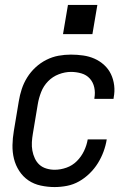

<svg xmlns="http://www.w3.org/2000/svg" viewBox="-20 -749 540 777"><path d="M201 8Q173 8 145 2Q117 -4 95 -19Q73 -34 58 -57Q43 -80 36.5 -106.5Q30 -133 30.5 -161.5Q31 -190 36 -219L56 -339Q60 -364 68 -388.5Q76 -413 90 -435.5Q104 -458 124 -476.5Q144 -495 168 -507Q192 -519 217 -523.5Q242 -528 267 -528Q292 -528 316.5 -524.5Q341 -521 362.5 -511.5Q384 -502 401.5 -486Q419 -470 429 -449Q439 -428 442 -403.5Q445 -379 440 -354Q440 -353 440 -351.5Q440 -350 439 -349H362Q362 -350 362 -350.5Q362 -351 362 -352Q366 -374 361.5 -395Q357 -416 343.5 -431Q330 -446 309.5 -452Q289 -458 267 -458Q243 -458 218 -448.5Q193 -439 174.5 -420Q156 -401 146.5 -376.5Q137 -352 133 -328L113 -208Q110 -191 109 -173.5Q108 -156 111 -139.5Q114 -123 121 -108Q128 -93 139.5 -82.5Q151 -72 167.5 -67Q184 -62 201 -62Q225 -62 249 -70.5Q273 -79 291 -97Q309 -115 320 -138Q331 -161 335 -185H412Q408 -160 399 -135.5Q390 -111 376 -88.5Q362 -66 342.5 -47Q323 -28 300 -15Q277 -2 251.5 3Q226 8 201 8ZM235 -611 255 -729H374L354 -611Z"/></svg>

Font: Iosevka SS04 Oblique
Style: Regular
Weight: 400
Italic angle: -9°
Monospace: yes
Designer: Belleve Invis
Foundry: Belleve Invis
Version: Version 19.0.0; ttfautohint (v1.8.4)